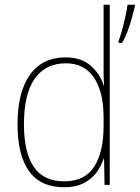

<svg xmlns="http://www.w3.org/2000/svg" viewBox="-20 -846 589 810"><path d="M251 -56Q151 -56 102.5 -124Q54 -192 54 -321Q54 -458 106.5 -531Q159 -604 257 -604Q323 -604 363 -568.5Q403 -533 417 -486H419Q417 -514 417 -540Q417 -566 417 -592V-826H443V-66H421L419 -176H417Q407 -145 386.5 -117.5Q366 -90 332.5 -73Q299 -56 251 -56ZM251 -81Q338 -81 377.5 -143Q417 -205 417 -314V-350Q417 -458 376.5 -518.5Q336 -579 258 -579Q172 -579 126.5 -514Q81 -449 81 -321Q81 -203 122.5 -142Q164 -81 251 -81ZM549 -819Q541 -784 527 -739.5Q513 -695 495 -665H480V-673Q486 -686 494 -715.5Q502 -745 509 -776Q516 -807 518 -826H549Z"/></svg>

Font: Noto Sans Malayalam UI SemiCondensed Thin
Style: Regular
Weight: 100
Width: 4
Designer: Jelle Bosma - Monotype Design Team
Foundry: Monotype Imaging Inc.
Version: Version 2.104; ttfautohint (v1.8.4.7-5d5b)